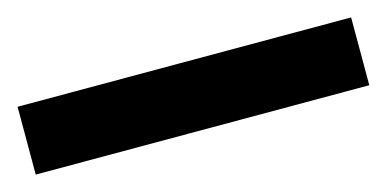

<svg xmlns="http://www.w3.org/2000/svg" viewBox="-31 -10 540 268"><g transform="rotate(-15 239.0 124.0)"><path d="M480 173H-2V75H480Z"/></g></svg>

Font: Noto Sans Meetei Mayek
Style: Bold
Weight: 700
Designer: Monotype Design Team and Neelakash Kshetrimayum
Foundry: Monotype Imaging Inc.
Version: Version 2.002; ttfautohint (v1.8.4.7-5d5b)